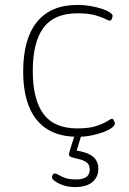

<svg xmlns="http://www.w3.org/2000/svg" viewBox="-20 -549 525 779"><path d="M294 6Q186 6 130 -61.5Q74 -129 74 -259Q74 -391 130 -460Q186 -529 294 -529Q322 -529 347.5 -524.5Q373 -520 393 -513.5Q413 -507 425 -499Q437 -491 437 -485Q437 -482 435.5 -477Q434 -472 431.5 -468.5Q429 -465 426 -465Q421 -465 406.5 -472.5Q392 -480 365 -487.5Q338 -495 294 -495Q200 -495 156.5 -436.5Q113 -378 113 -261Q113 -145 156.5 -86.5Q200 -28 294 -28Q341 -28 370 -37.5Q399 -47 414.5 -57Q430 -67 435 -67Q438 -67 440.5 -63Q443 -59 444.5 -54.5Q446 -50 446 -47Q446 -40 433.5 -30.5Q421 -21 399.5 -13Q378 -5 351 0.5Q324 6 294 6ZM284 210Q257 210 236 202.5Q215 195 203 186Q191 177 191 171Q191 168 192 164.5Q193 161 195.5 158Q198 155 202 155Q209 155 218.5 161Q228 167 244.5 173Q261 179 288 179Q307 179 319.5 174.5Q332 170 338 161Q344 152 344 139Q344 119 331.5 110Q319 101 302 97Q285 93 272.5 89.5Q260 86 260 79Q260 75 262.5 65Q265 55 270.5 38.5Q276 22 283 0H310L289 69L285 61Q334 68 356.5 86Q379 104 379 136Q379 159 367.5 176Q356 193 335 201.5Q314 210 284 210Z"/></svg>

Font: Asap Thin
Style: Regular
Weight: 250
Designer: Pablo Cosgaya
Foundry: Omnibus-Type
Version: Version 3.001